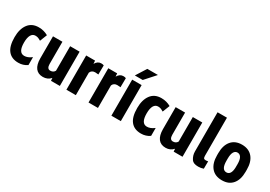

<svg xmlns="http://www.w3.org/2000/svg" viewBox="17 -1585 3429 2437"><g transform="rotate(30 1731.0 -367.0)"><path d="M302.7 -0.5Q272 9.3 235.8 9.3Q235.4 9.3 234.9 9.3Q234.9 9.3 234.4 9.3Q135.7 9.3 84.5 -54.7Q58.6 -86.4 45.9 -134.8Q33.2 -183.6 33.2 -249.5Q33.2 -369.1 85.9 -439.9Q138.7 -511.2 239.3 -511.2Q279.3 -511.2 312 -502Q345.7 -492.7 373.5 -477.1L376.5 -475.1L375.5 -471.7L337.4 -375L335.9 -370.6L331.5 -373Q310.5 -385.7 293.5 -392.1Q275.9 -397.9 254.9 -397.9Q215.3 -397.9 193.4 -360.8Q171.4 -322.8 171.4 -249.5Q171.4 -104 256.8 -104Q256.8 -104 256.8 -104Q282.2 -104 307.1 -113.8Q332 -123 356.4 -141.6L363.3 -146.5V-138.2V-32.2V-30.3L361.8 -29.3Q334.5 -9.8 302.7 -0.5Z M710.9 -2.9 708 -40.5Q665 9.3 595.2 9.3Q523.9 9.3 487.3 -39.1Q451.2 -86.9 450.7 -177.7V-498.5V-502H454.1H585.4H588.9V-498.5V-175.8Q589.8 -106.4 637.2 -106.4Q682.1 -106.4 702.1 -142.6V-498.5V-502H705.6H837.9H840.8V-498.5V-3.4V0H837.9H714.4H711.4Z M1191.4 -370.1 1188 -370.6 1144.5 -374Q1093.3 -374 1075.2 -330.1V-3.4V0H1071.8H940.4H937V-3.4V-498.5V-502H940.4H1064H1066.9L1067.4 -499L1070.3 -456.1Q1101.6 -511.2 1153.8 -511.2Q1176.8 -511.2 1190.9 -504.9L1192.9 -503.9V-502L1191.4 -373.5Z M1515.6 -370.1 1512.2 -370.6 1468.8 -374Q1417.5 -374 1399.4 -330.1V-3.4V0H1396H1264.6H1261.2V-3.4V-498.5V-502H1264.6H1388.2H1391.1L1391.6 -499L1394.5 -456.1Q1425.8 -511.2 1478 -511.2Q1501 -511.2 1515.1 -504.9L1517.1 -503.9V-502L1515.6 -373.5Z M1734.4 0H1596.2V-528.3H1734.4ZM1694.3 -742.7H1849.6L1713.9 -591.3H1598.6Z M2100.6 -0.5Q2069.8 9.3 2033.7 9.3Q2033.2 9.3 2032.7 9.3Q2032.7 9.3 2032.2 9.3Q1933.6 9.3 1882.3 -54.7Q1856.4 -86.4 1843.8 -134.8Q1831.1 -183.6 1831.1 -249.5Q1831.1 -369.1 1883.8 -439.9Q1936.5 -511.2 2037.1 -511.2Q2077.1 -511.2 2109.9 -502Q2143.6 -492.7 2171.4 -477.1L2174.3 -475.1L2173.3 -471.7L2135.3 -375L2133.8 -370.6L2129.4 -373Q2108.4 -385.7 2091.3 -392.1Q2073.7 -397.9 2052.7 -397.9Q2013.2 -397.9 1991.2 -360.8Q1969.2 -322.8 1969.2 -249.5Q1969.2 -104 2054.7 -104Q2054.7 -104 2054.7 -104Q2080.1 -104 2105 -113.8Q2129.9 -123 2154.3 -141.6L2161.1 -146.5V-138.2V-32.2V-30.3L2159.7 -29.3Q2132.3 -9.8 2100.6 -0.5Z M2508.8 -2.9 2505.9 -40.5Q2462.9 9.3 2393.1 9.3Q2321.8 9.3 2285.2 -39.1Q2249 -86.9 2248.5 -177.7V-498.5V-502H2252H2383.3H2386.7V-498.5V-175.8Q2387.7 -106.4 2435.1 -106.4Q2480 -106.4 2500 -142.6V-498.5V-502H2503.4H2635.7H2638.7V-498.5V-3.4V0H2635.7H2512.2H2509.3Z M2879.4 -711.4V-396.5V-156.2Q2879.4 -128.9 2886.7 -118.2Q2894 -108.4 2915 -108.4Q2915 -108.4 2915.5 -108.4Q2933.6 -108.4 2945.8 -111.8L2949.7 -112.8V-108.4L2948.7 -6.3V-4.4L2946.8 -3.4Q2912.6 9.3 2873 9.3Q2800.8 9.3 2775.4 -27.8Q2741.7 -78.6 2741.7 -137.2V-396.5V-711.4Z M3147 -266.6V-234.9Q3147 -106.4 3218.8 -106.4Q3284.7 -106.4 3290 -212.9L3290.5 -266.6Q3290.5 -333 3271 -364.7Q3252 -395.5 3217.8 -395.5Q3185.1 -395.5 3166.5 -364.7Q3147 -333 3147 -266.6ZM3008.8 -235.4V-267.1Q3008.8 -380.9 3063 -445.8Q3117.7 -511.2 3217.8 -511.2Q3318.4 -511.2 3373.5 -445.8Q3428.2 -380.9 3427.7 -266.1V-234.4Q3427.7 -120.1 3374 -55.7Q3346.7 -23.4 3308.6 -6.8Q3269.5 9.3 3218.8 9.3Q3117.2 9.3 3063 -55.7Q3035.6 -87.9 3022.2 -133.1Q3008.8 -178.2 3008.8 -235.4Z"/></g></svg>

Font: MAUL Condensed Bold
Style: Condensed Bold
Weight: 700
Designer: MAUL
Version: Version 1.0; 2020; ttfautohint (v1.8.3)